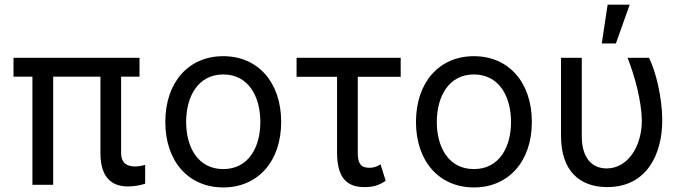

<svg xmlns="http://www.w3.org/2000/svg" viewBox="-20 -794 2941 825"><path d="M579.5 -545.5H38V-464.5H119.3V0H208.5V-464.5H411.6V-136.4C411.6 -30.5 460.6 7.1 529.8 7.1C563.9 7.1 588.8 0 603.7 -4.6V-85.6C595.2 -82.7 576.7 -78.8 561.1 -78.8C532 -78.8 500.4 -87.4 500.4 -137.8V-464.5H579.5Z M939.3 11.4C1088.4 11.4 1188.2 -100.9 1188.2 -269.9C1188.2 -440.3 1088.4 -552.6 939.3 -552.6C790.1 -552.6 690.3 -440.3 690.3 -269.9C690.3 -100.9 790.1 11.4 939.3 11.4ZM779.8 -269.9C779.8 -378.2 830.3 -474.1 939.3 -474.1C1048.3 -474.1 1098.7 -378.2 1098.7 -269.9C1098.7 -161.9 1048.3 -67.5 939.3 -67.5C830.3 -67.5 779.8 -161.9 779.8 -269.9Z M1701.7 -545.5H1254.3V-464.1H1428.3V-138.8C1428.3 -32.7 1468.4 9.9 1544.7 9.9C1576.7 9.9 1604.8 5.7 1637.1 -17.4L1615.1 -88.1C1604.8 -81 1588.1 -73.2 1570.7 -73.2C1547.6 -73.2 1517.4 -73.9 1517.4 -134.9V-464.1H1701.7Z M2016.3 11.4C2165.5 11.4 2265.3 -100.9 2265.3 -269.9C2265.3 -440.3 2165.5 -552.6 2016.3 -552.6C1867.2 -552.6 1767.4 -440.3 1767.4 -269.9C1767.4 -100.9 1867.2 11.4 2016.3 11.4ZM1856.9 -269.9C1856.9 -378.2 1907.3 -474.1 2016.3 -474.1C2125.4 -474.1 2175.8 -378.2 2175.8 -269.9C2175.8 -161.9 2125.4 -67.5 2016.3 -67.5C1907.3 -67.5 1856.9 -161.9 1856.9 -269.9Z M2390.6 -545.5V-210.9C2390.6 -57.9 2471.9 9.9 2589.5 9.9C2755.7 9.9 2825.6 -126.8 2825.6 -277C2825.6 -372.9 2798.7 -485.8 2768.8 -545.5H2676.5C2708.8 -464.5 2736.5 -358.3 2737.9 -277C2737.9 -161.9 2675.8 -70.3 2586.6 -70.3C2531.6 -70.3 2479.8 -105.8 2479.8 -209.5V-545.5ZM2565.7 -607.2H2626.4L2685.7 -773.8H2590.9Z"/></svg>

Font: Margiela Sans Text
Style: Regular
Weight: 400
Designer: Stefan Endress, Andreas Faust
Version: Version 1.100;FEAKit 1.0